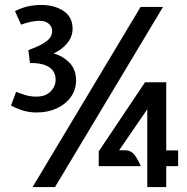

<svg xmlns="http://www.w3.org/2000/svg" viewBox="-20 -755 756 775"><path d="M111.5 0 547.5 -727H638L202 0ZM127.5 -301Q95.5 -301 67.5 -310.5Q39.5 -320 24.5 -329L45 -384.5Q63 -377 83.2 -371Q103.5 -365 126.5 -365Q163.5 -365 184 -385.5Q204.5 -406 204.5 -433Q204.5 -467 178.2 -484Q152 -501 101 -501L94.5 -552.5L126.5 -565.5Q153.5 -577 172 -592Q190.5 -607 190.5 -631Q190.5 -647 177 -659Q163.5 -671 139.5 -671Q122.5 -671 104 -667Q85.5 -663 65 -655.5L40.5 -710Q69 -724.5 95 -729.8Q121 -735 145.5 -735Q200.5 -735 236.8 -710.5Q273 -686 273 -639Q273 -607.5 251.8 -581.2Q230.5 -555 196 -539Q230.5 -531 258.8 -503.5Q287 -476 287 -431Q287 -393 266.2 -363.8Q245.5 -334.5 209.5 -317.8Q173.5 -301 127.5 -301ZM574.5 0V-314L461 -148.5H484Q510.5 -148.5 525.5 -126.5Q540.5 -104.5 548 -84.5H378.5V-144L565.5 -423H651V-148H699V-84.5H651V0Z"/></svg>

Font: Expletus Sans SemiBold
Style: Regular
Weight: 600
Version: Version 7.500